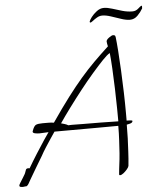

<svg xmlns="http://www.w3.org/2000/svg" viewBox="-87 -819 757 899"><g transform="rotate(-5 291.0 -370.0)"><path d="M-16 31Q-20 31 -26 30Q-32 29 -32 23Q-32 20 -25.5 9.5Q-19 -1 -12 -12Q-5 -23 -3 -27Q0 -32 1.5 -37.5Q3 -43 5 -47Q7 -54 17 -54Q21 -54 23 -53Q41 -84 62.5 -118Q84 -152 102 -179Q120 -206 126 -214Q116 -214 105 -213Q94 -212 82 -212Q75 -212 63.5 -214Q52 -216 52 -223Q52 -224 52.5 -224.5Q53 -225 53 -226Q61 -249 70.5 -253.5Q80 -258 102 -258Q115 -258 128.5 -258Q142 -258 155 -256Q201 -323 237 -370.5Q273 -418 304.5 -454.5Q336 -491 368 -523Q400 -555 438 -590Q437 -595 435.5 -601.5Q434 -608 434 -613Q434 -621 447 -630.5Q460 -640 466 -640Q470 -640 473.5 -638.5Q477 -637 478 -630Q481 -606 484 -564.5Q487 -523 489.5 -472Q492 -421 493.5 -368.5Q495 -316 495 -270V-236H499Q501 -236 511.5 -235.5Q522 -235 522 -232Q522 -224 509.5 -220.5Q497 -217 494 -217Q494 -183 493 -153Q492 -123 490 -90Q489 -74 488 -57.5Q487 -41 485 -24Q484 -18 476 -8.5Q468 1 458.5 8.5Q449 16 442 16Q438 16 438 12Q438 10 440.5 -13.5Q443 -37 446 -59Q447 -63 448.5 -86.5Q450 -110 452 -144.5Q454 -179 454 -215Q430 -215 350.5 -214.5Q271 -214 154 -214Q147 -204 134 -184.5Q121 -165 107.5 -144Q94 -123 85 -106Q71 -82 53.5 -53.5Q36 -25 22 0Q20 4 12.5 17Q5 30 -2 30Q-2 30 -3 30Q-4 30 -5 29Q-8 31 -16 31ZM456 -236Q456 -256 455.5 -298Q455 -340 453.5 -389.5Q452 -439 449.5 -484.5Q447 -530 444 -558Q432 -552 409.5 -528.5Q387 -505 357.5 -471Q328 -437 297 -397.5Q266 -358 237.5 -319.5Q209 -281 188 -250Q196 -248 205.5 -245Q215 -242 221 -238Q235 -239 253 -238.5Q271 -238 290 -238Q332 -238 373.5 -237.5Q415 -237 456 -236ZM552 -705Q534 -705 510.5 -713Q487 -721 464 -728.5Q441 -736 424 -736Q411 -736 399 -729Q387 -722 378.5 -715Q370 -708 366 -708Q363 -708 363 -713Q365 -720 375 -733.5Q385 -747 401 -759Q417 -771 434 -771Q451 -771 473 -764Q495 -757 519 -750Q543 -743 567 -743Q583 -743 595 -754Q607 -765 611 -766Q615 -766 613 -753Q604 -737 588.5 -721Q573 -705 552 -705Z"/></g></svg>

Font: Moon Dance
Style: Regular
Weight: 400
Designer: Robert E. Leuschke
Foundry: Robert E. Leuschke
Version: Version 1.010; ttfautohint (v1.8.3)